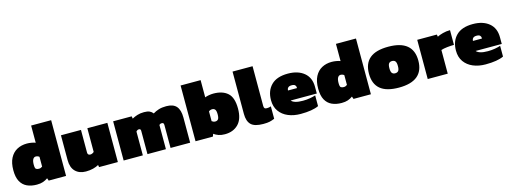

<svg xmlns="http://www.w3.org/2000/svg" viewBox="-12 -1453 5945 2242"><g transform="rotate(-15 2960.5 -332.0)"><path d="M239 10Q172 10 121.5 -13Q71 -36 43 -87Q15 -138 15 -222Q15 -311 45 -369Q75 -427 127.5 -455.5Q180 -484 248 -484Q274 -484 303 -479Q332 -474 351 -466V-674H593V0H383L372 -31Q346 -12 314.5 -1Q283 10 239 10ZM309 -163Q323 -163 332 -167Q341 -171 351 -178V-296Q333 -311 309 -311Q287 -311 274.5 -289Q262 -267 262 -224Q262 -181 274.5 -172Q287 -163 309 -163Z M832 10Q752 10 705 -37Q658 -84 658 -174V-474H900V-200Q900 -168 933 -168Q944 -168 957 -174Q970 -180 977 -188V-474H1219V0H992L987 -27Q961 -11 920.5 -0.5Q880 10 832 10Z M1289 0V-474H1513L1518 -445Q1546 -461 1582 -472.5Q1618 -484 1664 -484Q1706 -484 1730.5 -473Q1755 -462 1771 -440Q1803 -460 1841.5 -472Q1880 -484 1932 -484Q2017 -484 2055 -439.5Q2093 -395 2093 -305V0H1856V-276Q1856 -292 1850.5 -299Q1845 -306 1828 -306Q1812 -306 1800 -293V0H1577V-282Q1577 -306 1555 -306Q1536 -306 1521 -288V0Z M2512 10Q2469 10 2437 -1Q2405 -12 2379 -31L2368 0H2158V-674H2400V-466Q2419 -474 2448 -479Q2477 -484 2503 -484Q2613 -484 2674.5 -429Q2736 -374 2736 -241Q2736 -114 2674.5 -52Q2613 10 2512 10ZM2442 -163Q2464 -163 2476.5 -178.5Q2489 -194 2489 -237Q2489 -280 2476.5 -295.5Q2464 -311 2442 -311Q2418 -311 2400 -296V-178Q2410 -171 2419.5 -167Q2429 -163 2442 -163Z M2976 10Q2871 10 2828.5 -32Q2786 -74 2786 -162V-674H3028V-194Q3028 -175 3035.5 -166Q3043 -157 3063 -157Q3091 -157 3113 -166V-16Q3082 -3 3054 3.5Q3026 10 2976 10Z M3428 10Q3344 10 3277.5 -18Q3211 -46 3172 -100.5Q3133 -155 3133 -235Q3133 -348 3200.5 -416Q3268 -484 3402 -484Q3524 -484 3597 -424Q3670 -364 3670 -253V-172H3354Q3369 -153 3403.5 -142.5Q3438 -132 3493 -132Q3538 -132 3580 -139.5Q3622 -147 3646 -156V-26Q3571 10 3428 10ZM3354 -293H3463V-302Q3463 -316 3452 -328.5Q3441 -341 3410 -341Q3380 -341 3367 -327Q3354 -313 3354 -293Z M3924 10Q3857 10 3806.5 -13Q3756 -36 3728 -87Q3700 -138 3700 -222Q3700 -311 3730 -369Q3760 -427 3812.5 -455.5Q3865 -484 3933 -484Q3959 -484 3988 -479Q4017 -474 4036 -466V-674H4278V0H4068L4057 -31Q4031 -12 3999.5 -1Q3968 10 3924 10ZM3994 -163Q4008 -163 4017 -167Q4026 -171 4036 -178V-296Q4018 -311 3994 -311Q3972 -311 3959.5 -289Q3947 -267 3947 -224Q3947 -181 3959.5 -172Q3972 -163 3994 -163Z M4616 10Q4465 10 4391.5 -52Q4318 -114 4318 -237Q4318 -360 4391.5 -422Q4465 -484 4616 -484Q4915 -484 4915 -237Q4915 10 4616 10ZM4616 -163Q4642 -163 4655 -179Q4668 -195 4668 -237Q4668 -279 4655 -295Q4642 -311 4616 -311Q4591 -311 4578 -295Q4565 -279 4565 -237Q4565 -195 4578 -179Q4591 -163 4616 -163Z M4965 0V-474H5202L5207 -447Q5233 -461 5275.5 -472.5Q5318 -484 5364 -484V-306Q5327 -306 5281 -301Q5235 -296 5207 -286V0Z M5664 10Q5580 10 5513.5 -18Q5447 -46 5408 -100.5Q5369 -155 5369 -235Q5369 -348 5436.5 -416Q5504 -484 5638 -484Q5760 -484 5833 -424Q5906 -364 5906 -253V-172H5590Q5605 -153 5639.5 -142.5Q5674 -132 5729 -132Q5774 -132 5816 -139.5Q5858 -147 5882 -156V-26Q5807 10 5664 10ZM5590 -293H5699V-302Q5699 -316 5688 -328.5Q5677 -341 5646 -341Q5616 -341 5603 -327Q5590 -313 5590 -293Z"/></g></svg>

Font: Boz Display
Style: Regular
Weight: 900
Version: Version 2.000; ttfautohint (v1.8.3)